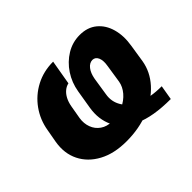

<svg xmlns="http://www.w3.org/2000/svg" viewBox="-118 -767 996 996"><g transform="rotate(-45 380.0 -268.5)"><path d="M657.2 -63.5 643.6 16.6Q513.2 16.6 436.8 -18.6Q360.4 -53.7 331.5 -113.8Q302.7 -173.8 314.9 -248.5L332 -351.6Q341.3 -407.2 371.3 -452.6Q401.4 -498 446.3 -525.4Q491.2 -552.7 544.4 -552.7Q600.6 -552.7 637.9 -522.2Q675.3 -491.7 689.9 -439.5Q704.6 -387.2 693.8 -322.3L678.7 -225.6Q667.5 -158.7 619.4 -105.2Q571.3 -51.8 495.6 -21Q419.9 9.8 326.2 9.8Q235.8 9.8 172.9 -24.2Q109.9 -58.1 81.1 -116.2Q52.2 -174.3 64.5 -248L77.6 -320.8Q88.4 -386.7 126 -439.2Q163.6 -491.7 221.2 -522Q278.8 -552.2 349.1 -552.2L325.7 -416.5Q307.6 -412.6 292.7 -400.1Q277.8 -387.7 267.3 -367.9Q256.8 -348.1 252 -320.8L239.3 -248Q233.9 -212.9 245.1 -182.9Q256.3 -152.8 282.5 -134.5Q308.6 -116.2 347.2 -116.2Q392.1 -116.2 428.7 -133.1Q465.3 -149.9 488.8 -177.5Q512.2 -205.1 517.6 -236.8L532.7 -335Q539.1 -371.6 529.8 -392.8Q520.5 -414.1 499.5 -414.6Q477.5 -414.1 461.2 -393.3Q444.8 -372.6 438.5 -336.9L423.3 -238.8Q415 -191.4 439.2 -151.4Q463.4 -111.3 518.3 -87.4Q573.2 -63.5 657.2 -63.5Z"/></g></svg>

Font: Inter Tight ExtraBold
Style: Italic
Weight: 800
Italic angle: -9.39999°
Designer: Rasmus Andersson
Foundry: rsms
Version: Version 3.004